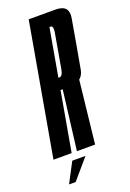

<svg xmlns="http://www.w3.org/2000/svg" viewBox="-195 -730 627 923"><g transform="rotate(-20 118.5 -269.0)"><path d="M-39.5 0 79.5 -675H216.5Q253.5 -675 268 -657Q281 -640.5 275.5 -610Q264 -545 253.5 -483.5Q242.5 -423 232 -363Q227 -334.5 208.5 -319.5L173.5 0H80.5L118 -303H107L53.5 0ZM117.5 -362H123Q139 -362 145 -396.5Q151 -431 160.2 -483.5Q169.5 -536 175.5 -571Q180.5 -599 171.5 -604.5Q169 -606 166 -606H160.5ZM-9.7 137.2 43.8 35.3H111.4L24.3 137.2Z"/></g></svg>

Font: Anybody UltraCondensed Medium
Style: Italic
Weight: 500
Width: 1
Italic angle: -10°
Designer: Tyler Finck
Foundry: Etcetera Type Company
Version: Version 1.010; ttfautohint (v1.8.3) -l 8 -r 50 -G 200 -x 14 